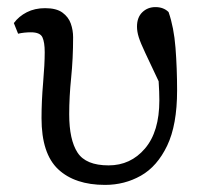

<svg xmlns="http://www.w3.org/2000/svg" viewBox="-20 -508 564 541"><path d="M276 13Q191 13 144 -31Q97 -75 97 -175Q97 -223 101.5 -275Q106 -327 106 -361Q106 -389 99.5 -403Q93 -417 67 -417Q58 -417 48.5 -416Q39 -415 31 -413L19 -443Q33 -462 55.5 -473.5Q78 -485 107 -485Q139 -485 156 -472.5Q173 -460 179.5 -441.5Q186 -423 186 -403Q186 -343 180.5 -289Q175 -235 175 -186Q175 -114 198.5 -78Q222 -42 286 -42Q348 -42 388.5 -89.5Q429 -137 429 -225Q429 -237 428.5 -250Q428 -263 427 -279Q403 -330 389.5 -358.5Q376 -387 371 -403Q366 -419 366 -433Q366 -459 381 -473.5Q396 -488 418 -488Q441 -488 455 -474Q470 -431 474.5 -373.5Q479 -316 479 -253Q479 -156 451 -97.5Q423 -39 377 -13Q331 13 276 13Z"/></svg>

Font: Source Serif Pro
Style: Regular
Weight: 400
Designer: Frank Grießhammer
Foundry: Adobe Systems Incorporated
Version: Version 3.001;hotconv 1.0.111;makeotfexe 2.5.65597